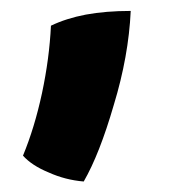

<svg xmlns="http://www.w3.org/2000/svg" viewBox="-20 -153 319 355"><path d="M74.2 -105.5Q71.3 -44.9 57.6 19.5Q43.9 83 22.5 134.8Q39.1 153.3 70.3 166Q100.6 179.7 134.8 182.6Q164.1 131.8 190.4 41Q217.8 -48.8 221.7 -132.8Q175.8 -132.8 138.7 -126Q102.5 -119.1 74.2 -105.5Z"/></svg>

Font: cl
Style: Bold
Weight: 400
Designer: Mitja Miklavcic
Version: Version 7.504; 2011; Build 1021